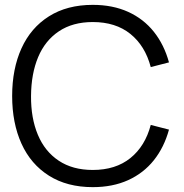

<svg xmlns="http://www.w3.org/2000/svg" viewBox="-20 -755 756 790"><path d="M30 -360Q30 -471.5 68.4 -556.2Q106.8 -640.8 181.5 -687.9Q256.2 -735 361.7 -735Q443.8 -735 507.3 -706.2Q570.8 -677.3 613.1 -624.2Q655.3 -571.2 675.3 -498.3L600.3 -479Q577.2 -566.5 516.5 -615.4Q455.8 -664.3 361.7 -664.3Q279.2 -664.3 222.3 -626.2Q165.5 -588.2 136.9 -519.9Q108.3 -451.7 107.7 -360Q107 -269 135.8 -200.4Q164.5 -131.8 221.7 -93.8Q278.8 -55.7 361.7 -55.7Q455.8 -55.7 516.5 -104.6Q577.2 -153.5 600.3 -241L675.3 -221.7Q655.3 -148.8 613.1 -95.8Q570.8 -42.7 507.3 -13.8Q443.8 15 361.7 15Q256.2 15 181.5 -32.1Q106.8 -79.2 68.4 -163.8Q30 -248.5 30 -360Z"/></svg>

Font: Tap Sans
Style: Regular
Weight: 400
Designer: Tap Payments
Foundry: Tap Payments
Version: Version 1.001;Glyphs 3.1.2 (3151)